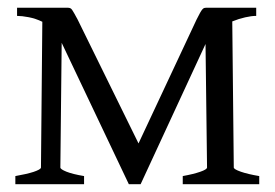

<svg xmlns="http://www.w3.org/2000/svg" viewBox="-20 -474 707 494"><path d="M639.2 -433.1Q627 -433.1 610.8 -429.4Q594.7 -425.8 577.6 -418.9L581.5 -43Q581.5 -38.6 599.6 -32.2Q617.7 -25.9 647 -21V0H450.2V-21Q477.5 -25.9 495.1 -32Q512.7 -38.1 512.7 -43L508.8 -360.8L341.8 0H311.5L138.7 -363.8L135.3 -43Q135.3 -38.6 151.1 -32.2Q167 -25.9 196.3 -21V0H19.5V-21Q33.2 -23.4 45.2 -26.1Q57.1 -28.8 66.2 -31.7Q75.2 -34.7 80.3 -37.6Q85.4 -40.5 85.4 -43L88.9 -418Q71.8 -426.3 54 -429.7Q36.1 -433.1 23.9 -433.1V-454.1H153.8Q157.7 -454.1 160.4 -453.1Q163.1 -452.1 165.5 -448.7Q168 -445.3 171.1 -439.5Q174.3 -433.6 179.7 -423.8L336.4 -105L485.8 -423.8Q491.2 -434.6 494.6 -440.7Q498 -446.8 500.5 -449.7Q502.9 -452.6 505.4 -453.4Q507.8 -454.1 511.7 -454.1H639.2V-433.1Z"/></svg>

Font: Gentium
Style: Regular
Weight: 400
Designer: J. Victor Gaultney
Version: Version 1.03; 2011; OFL 1.1 release